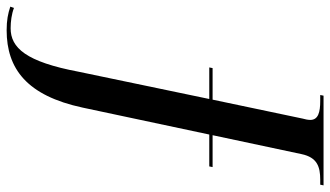

<svg xmlns="http://www.w3.org/2000/svg" viewBox="-377 -526 994 578"><g transform="rotate(90 120.0 -237.0)"><path d="M-78 240C38 240 119 179 155 11L236 -370H332L334 -380H238L295 -648C305 -695 333 -704 372 -704H387L389 -714H119L117 -704H135C169 -704 192 -698 192 -674C192 -667 190 -658 188 -651L131 -380H36L34 -370H129L47 23C17 182 -25 228 -84 228C-104 228 -127 225 -145 218L-149 229C-128 236 -108 240 -78 240Z"/></g></svg>

Font: Noto Serif Display Condensed Medium
Style: Italic
Weight: 500
Width: 3
Italic angle: -12°
Designer: Monotype Design Team
Foundry: Monotype Imaging Inc.
Version: Version 2.009